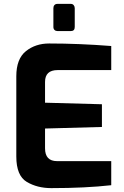

<svg xmlns="http://www.w3.org/2000/svg" viewBox="-20 -964 637 989"><path d="M64 -158V-571Q64 -661 113.5 -700.5Q163 -740 233 -740Q386 -740 553 -727V-603H277Q212 -603 212 -542V-435L505 -427V-310L212 -302V-200Q212 -134 274 -134H553V-10Q420 5 244 5Q172 5 118 -27Q64 -59 64 -158ZM255 -825V-922Q255 -932 260.5 -938Q266 -944 276 -944H345Q354 -944 359.5 -937.5Q365 -931 365 -922V-825Q365 -804 345 -804H276Q267 -804 261 -809.5Q255 -815 255 -825Z"/></svg>

Font: Exo
Style: Bold
Weight: 700
Designer: Natanael Gama
Foundry: Natanael Gama
Version: Version 1.500; ttfautohint (v1.6)